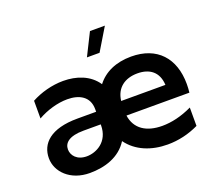

<svg xmlns="http://www.w3.org/2000/svg" viewBox="-127 -926 1223 1101"><g transform="rotate(-20 484.0 -375.5)"><path d="M244 7C336 7 428 -21 479 -102C532 -29 620 6 720 6C785 6 850 -9 910 -38V-150C845 -119 783 -105 727 -105C630 -105 565 -147 553 -231H937C939 -249 940 -266 940 -283C940 -441 851 -540 693 -540C600 -540 528 -507 483 -448C438 -515 360 -542 279 -542C210 -542 139 -522 84 -492V-384C138 -415 206 -435 265 -435C338 -435 397 -404 397 -327V-311H283C117 -311 51 -241 51 -153C51 -70 125 7 244 7ZM171 -163C171 -202 203 -234 292 -234H397V-229C397 -127 317 -89 260 -89C201 -89 171 -126 171 -163ZM823 -320H553C562 -398 618 -437 694 -437C767 -437 819 -401 823 -320ZM454 -622H531L613 -758H522Z"/></g></svg>

Font: Chess Sans SemiBold
Style: Regular
Weight: 600
Designer: Wolf Bōese
Foundry: Wolf Bōese
Version: Version 7.223;Glyphs 3.3 (3306)